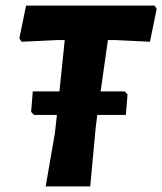

<svg xmlns="http://www.w3.org/2000/svg" viewBox="-20 -665 579 685"><path d="M425 -339 435 -328 429 -255H327L321 -206L302 0H143L176 -191L183 -255H101L91 -266L97 -339H192L211 -522H183L57 -516L49 -528L73 -645H532L539 -633L515 -516L393 -522H365L339 -339Z"/></svg>

Font: Alegreya Sans SC ExtraBold
Style: Italic
Weight: 800
Italic angle: -7°
Designer: Juan Pablo del Peral
Foundry: Huerta Tipografica
Version: Version 2.007